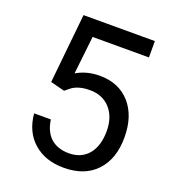

<svg xmlns="http://www.w3.org/2000/svg" viewBox="-132 -811 826 921"><g transform="rotate(20 281.0 -350.5)"><path d="M172.9 -337.9 196.8 -357.4C219.2 -374.5 250 -383.3 289.6 -383.3C332.5 -383.3 367.2 -369.1 393.1 -340.3C418.9 -311.5 431.6 -272.9 431.6 -225.6C431.6 -124.5 380.9 -64 296.9 -64C220.2 -64 171.9 -105.5 160.6 -187H75.2C80.6 -125.5 103.5 -77.1 143.1 -42.5C182.6 -7.8 233.9 9.8 296.9 9.8C367.7 9.8 423.3 -11.2 462.9 -53.7C502.4 -95.7 522 -153.3 522 -226.6C522 -299.3 502.9 -357.4 464.8 -400.4C426.8 -442.9 375.5 -464.4 310.5 -464.4C266.1 -464.4 226.6 -454.1 191.9 -433.6L213.4 -627.4H501V-710.9H136.7L100.6 -356.4Z"/></g></svg>

Font: Shabnam
Style: Regular
Weight: 400
Foundry: DejaVu fonts team - Redesigned by Saber Rastikerdar - Based on Vazir font
Version: Version 5.0.1